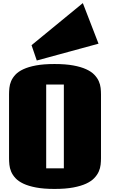

<svg xmlns="http://www.w3.org/2000/svg" viewBox="-20 -1215 841 1254"><path d="M281.7 -115.7H397V-663.1H281.7ZM335.9 19Q265.1 19 215.3 9.5Q165.5 0 132.6 -15.6Q99.6 -31.2 80.8 -51.8Q62 -72.3 52.7 -94.5Q43.5 -116.7 41.3 -139.2Q39.1 -161.6 39.1 -181.2V-599.1Q39.1 -618.7 41.3 -640.9Q43.5 -663.1 52.7 -685.1Q62 -707 80.8 -727.3Q99.6 -747.6 132.6 -762.9Q165.5 -778.3 215.1 -787.6Q264.6 -796.9 335.9 -796.9Q407.7 -796.9 458.3 -787.6Q508.8 -778.3 542.5 -762.9Q576.2 -747.6 595.7 -727.3Q615.2 -707 625 -685.1Q634.8 -663.1 637.2 -640.9Q639.6 -618.7 639.6 -599.1V-181.2Q639.6 -161.6 637.2 -139.2Q634.8 -116.7 625 -94.5Q615.2 -72.3 595.7 -51.8Q576.2 -31.2 542.5 -15.6Q508.8 0 458.3 9.5Q407.7 19 335.9 19ZM623.5 -929.7 220.2 -819.8 186 -919.9 521 -1194.8Z"/></svg>

Font: Coda Caption ExtraBold
Style: Regular
Weight: 800
Designer: vernon adams
Foundry: vernon adams
Version: Version 1.002